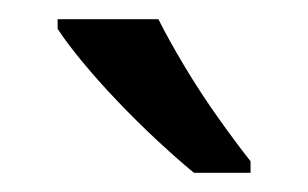

<svg xmlns="http://www.w3.org/2000/svg" viewBox="-20 -786 321 200"><path d="M145 -766Q156 -744 172.5 -716.5Q189 -689 207.5 -663Q226 -637 241 -618V-606H182Q165 -620 144 -639.5Q123 -659 102.5 -680.5Q82 -702 65.5 -722Q49 -742 40 -756V-766Z"/></svg>

Font: Noto Sans Adlam Unjoined
Style: Regular
Weight: 400
Designer: Mark Jamra, Neil Patel
Foundry: JamraPatel LLC
Version: Version 3.001